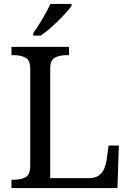

<svg xmlns="http://www.w3.org/2000/svg" viewBox="-20 -951 663 971"><path d="M38 0V-42H51Q85 -42 109 -54.5Q133 -67 133 -114V-600Q133 -647 109 -659.5Q85 -672 51 -672H38V-714H329V-672H316Q283 -672 258.5 -660Q234 -648 234 -604V-50H431Q461 -50 479.5 -63.5Q498 -77 507 -98Q516 -119 519 -140L529 -215H581L574 0ZM148 -784Q170 -813 194.5 -855Q219 -897 235 -931H342V-921Q330 -904 303 -875Q276 -846 244.5 -817.5Q213 -789 186 -771H148Z"/></svg>

Font: Noto Serif Makasar
Style: Regular
Weight: 400
Designer: Sérgio Martins
Version: Version 1.001; ttfautohint (v1.8.4.7-5d5b)